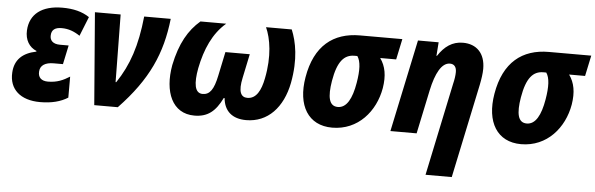

<svg xmlns="http://www.w3.org/2000/svg" viewBox="-50 -728 3527 1138"><g transform="rotate(5 1713.5 -159.5)"><path d="M196 10C265 10 318 -4 361 -31V-156C323 -132 286 -115 232 -115C193 -115 172 -135 175 -171C177 -207 207 -226 257 -226H312L336 -339H284C242 -339 223 -360 225 -390C226 -422 246 -438 286 -438C327 -438 361 -425 395 -402L441 -517C398 -546 345 -559 280 -559C158 -559 87 -504 82 -407C79 -350 105 -308 149 -290L148 -286C69 -270 21 -228 17 -150C11 -51 79 10 196 10Z M518 0H658C832 -182 902 -342 925 -549H767C749 -373 709 -256 636 -147H632C632 -172 631 -208 631 -234L627 -549H474Z M1114 10C1193 10 1239 -27 1279 -109H1284C1291 -32 1340 10 1422 10C1551 10 1639 -85 1668 -233C1695 -376 1674 -479 1645 -549H1492C1521 -485 1539 -380 1512 -246C1498 -174 1471 -122 1418 -122C1379 -122 1362 -155 1380 -238L1410 -381H1265L1235 -238C1218 -156 1195 -122 1152 -122C1104 -122 1096 -181 1113 -272C1136 -387 1178 -483 1255 -549H1102C1033 -490 985 -408 958 -277C929 -116 982 10 1114 10Z M1934 10C2088 10 2189 -110 2213 -250C2225 -324 2215 -380 2182 -426H2277L2303 -549H2051C1893 -549 1783 -464 1751 -274C1722 -104 1791 10 1934 10ZM1957 -115C1904 -115 1893 -170 1909 -266C1929 -385 1969 -426 2029 -426H2046C2067 -396 2069 -343 2056 -267C2040 -172 2009 -115 1957 -115Z M2626 -312 2510 240H2666L2784 -320C2791 -355 2796 -388 2796 -415C2796 -508 2744 -559 2663 -559C2600 -559 2554 -526 2516 -468H2513L2519 -549H2396L2280 0H2436L2491 -261C2513 -364 2548 -429 2597 -429C2622 -429 2636 -413 2636 -382C2636 -362 2632 -336 2626 -312Z M3058 10C3212 10 3313 -110 3337 -250C3349 -324 3339 -380 3306 -426H3401L3427 -549H3175C3017 -549 2907 -464 2875 -274C2846 -104 2915 10 3058 10ZM3081 -115C3028 -115 3017 -170 3033 -266C3053 -385 3093 -426 3153 -426H3170C3191 -396 3193 -343 3180 -267C3164 -172 3133 -115 3081 -115Z"/></g></svg>

Font: Noto Sans SemiCondensed ExtraBold
Style: Italic
Weight: 800
Width: 4
Italic angle: -12°
Designer: Monotype Design Team
Foundry: Monotype Imaging Inc.
Version: Version 2.013